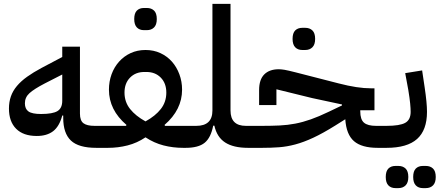

<svg xmlns="http://www.w3.org/2000/svg" viewBox="-20 -760 2260 987"><path d="M475 0Q384 0 344.5 -37.5Q305 -75 305 -154V-166H300Q285 -110 253 -85.5Q221 -61 169 -61Q100 -61 63 -98Q26 -135 26 -202Q26 -236 36 -264.5Q46 -293 67 -318Q88 -343 119.5 -365.5Q151 -388 194 -411L300 -467V-520H391V-176Q391 -140 409 -126.5Q427 -113 466 -113H499V-24ZM191 -174Q251 -174 275.5 -189Q300 -204 300 -242V-377L210 -331Q156 -303 132 -281.5Q108 -260 108 -229Q108 -200 126.5 -187Q145 -174 191 -174Z M475 -89 499 -113H628L630 -118Q540 -195 540 -299Q540 -341 553.5 -378Q567 -415 592 -443Q617 -471 651.5 -487Q686 -503 728 -503Q770 -503 804.5 -487Q839 -471 863.5 -443.5Q888 -416 902 -378.5Q916 -341 916 -299Q916 -196 826 -118L828 -113H958V-24L934 0H922Q869 0 820.5 -12.5Q772 -25 728 -54Q685 -25 636 -12.5Q587 0 535 0H475ZM728 -136Q779 -164 807 -200Q835 -236 835 -284Q835 -332 806.5 -361Q778 -390 733 -390H722Q677 -390 648.5 -361Q620 -332 620 -284Q620 -236 648.5 -200Q677 -164 728 -136ZM720 -605Q697 -605 683.5 -619Q670 -633 670 -662Q670 -692 683.5 -705.5Q697 -719 720 -719H735Q758 -719 772 -705.5Q786 -692 786 -662Q786 -633 772 -619Q758 -605 735 -605Z M934 -89 958 -113H989Q1072 -113 1072 -192V-740H1165V-192Q1165 -113 1244 -113H1279V-24L1255 0Q1180 0 1137.5 -27.5Q1095 -55 1082 -114H1076Q1064 -52 1032 -26Q1000 0 934 0Z M1255 -89 1279 -113H1328Q1377 -113 1418 -115Q1459 -117 1498 -124.5Q1537 -132 1578 -146.5Q1619 -161 1669 -185L1738 -218V-223L1584 -256L1401 -301V-220H1312V-297Q1312 -351 1338.5 -377.5Q1365 -404 1413 -404Q1426 -404 1443.5 -401Q1461 -398 1500 -388L1722 -331Q1818 -306 1887 -306H1905V-193H1832V-188Q1832 -146 1851 -129.5Q1870 -113 1913 -113H1946V-24L1922 0Q1839 0 1799.5 -34.5Q1760 -69 1755 -147L1704 -115Q1640 -75 1590.5 -52Q1541 -29 1498 -17.5Q1455 -6 1414.5 -3Q1374 0 1328 0H1255ZM1534 -503Q1511 -503 1497.5 -517Q1484 -531 1484 -560Q1484 -590 1497.5 -603.5Q1511 -617 1534 -617H1549Q1572 -617 1586 -603.5Q1600 -590 1600 -560Q1600 -531 1586 -517Q1572 -503 1549 -503Z M1922 -89 1946 -113H1967Q2035 -113 2063 -128.5Q2091 -144 2091 -185Q2091 -202 2088.5 -228Q2086 -254 2079 -297L2063 -384L2150 -398L2163 -311Q2175 -231 2175 -185Q2175 -91 2124 -45.5Q2073 0 1967 0H1922ZM2154 207Q2131 207 2117.5 193Q2104 179 2104 150Q2104 120 2117.5 106.5Q2131 93 2154 93H2169Q2192 93 2206 106.5Q2220 120 2220 150Q2220 179 2206 193Q2192 207 2169 207ZM2013 207Q1990 207 1976.5 193Q1963 179 1963 150Q1963 120 1976.5 106.5Q1990 93 2013 93H2028Q2051 93 2065 106.5Q2079 120 2079 150Q2079 179 2065 193Q2051 207 2028 207Z"/></svg>

Font: IBM Plex Arabic Medium
Style: Regular
Weight: 500
Designer: Mike Abbink, Paul van der Laan, Pieter van Rosmalen, Wael Morcos, Khajak Apelian
Foundry: Bold Monday
Version: Version 1.0